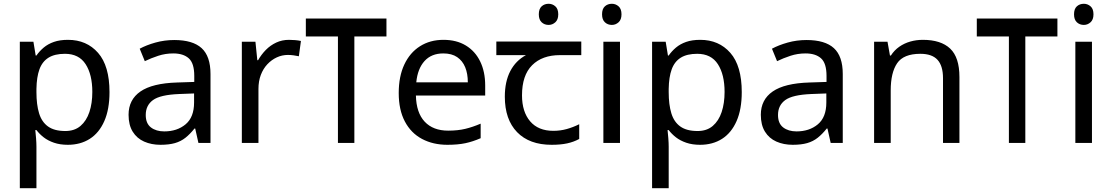

<svg xmlns="http://www.w3.org/2000/svg" viewBox="-20 -757 5889 1017"><path d="M340 -546Q439 -546 499.5 -477Q560 -408 560 -269Q560 -178 532.5 -115.5Q505 -53 455.5 -21.5Q406 10 339 10Q298 10 266 -1Q234 -12 211.5 -29.5Q189 -47 173 -68H167Q169 -51 171 -25Q173 1 173 20V240H85V-536H157L169 -463H173Q189 -486 211.5 -505Q234 -524 265.5 -535Q297 -546 340 -546ZM324 -472Q270 -472 237 -451.5Q204 -431 189 -390Q174 -349 173 -286V-269Q173 -203 187 -157Q201 -111 234.5 -87Q268 -63 326 -63Q375 -63 406.5 -90Q438 -117 453.5 -163.5Q469 -210 469 -270Q469 -362 433.5 -417Q398 -472 324 -472Z M903 -545Q1001 -545 1048 -502Q1095 -459 1095 -365V0H1031L1014 -76H1010Q987 -47 962.5 -27.5Q938 -8 906.5 1Q875 10 830 10Q782 10 743.5 -7Q705 -24 683 -59.5Q661 -95 661 -149Q661 -229 724 -272.5Q787 -316 918 -320L1009 -323V-355Q1009 -422 980 -448Q951 -474 898 -474Q856 -474 818 -461.5Q780 -449 747 -433L720 -499Q755 -518 803 -531.5Q851 -545 903 -545ZM929 -259Q829 -255 790.5 -227Q752 -199 752 -148Q752 -103 779.5 -82Q807 -61 850 -61Q918 -61 963 -98.5Q1008 -136 1008 -214V-262Z M1511 -546Q1526 -546 1543.5 -544.5Q1561 -543 1574 -540L1563 -459Q1550 -462 1534.5 -464Q1519 -466 1505 -466Q1474 -466 1446 -453Q1418 -440 1396 -416.5Q1374 -393 1361.5 -360Q1349 -327 1349 -286V0H1261V-536H1333L1343 -438H1347Q1364 -468 1388 -492.5Q1412 -517 1443 -531.5Q1474 -546 1511 -546Z M2027 -659V-564H1857V0H1770V-564H1600V-659Z M2329 -546Q2398 -546 2447.5 -516Q2497 -486 2523.5 -431.5Q2550 -377 2550 -304V-251H2183Q2185 -160 2229.5 -112.5Q2274 -65 2354 -65Q2405 -65 2444.5 -74.5Q2484 -84 2526 -102V-25Q2485 -7 2445 1.5Q2405 10 2350 10Q2274 10 2215.5 -21Q2157 -52 2124.5 -113.5Q2092 -175 2092 -264Q2092 -352 2121.5 -415Q2151 -478 2204.5 -512Q2258 -546 2329 -546ZM2328 -474Q2265 -474 2228.5 -433.5Q2192 -393 2185 -321H2458Q2458 -367 2444 -401Q2430 -435 2401.5 -454.5Q2373 -474 2328 -474Z M2886 -737Q2906 -737 2921.5 -723.5Q2937 -710 2937 -681Q2937 -653 2921.5 -639Q2906 -625 2886 -625Q2864 -625 2849 -639Q2834 -653 2834 -681Q2834 -710 2849 -723.5Q2864 -737 2886 -737ZM2902 10Q2784 10 2719 -57Q2654 -124 2654 -245Q2654 -325 2683 -380.5Q2712 -436 2766 -465H2609V-537H3059V-465H2946Q2852 -465 2798.5 -411.5Q2745 -358 2745 -252Q2745 -165 2788 -114.5Q2831 -64 2911 -64Q2948 -64 2982 -73.5Q3016 -83 3048 -99V-21Q3019 -5 2984 2.5Q2949 10 2902 10Z M3264 -536V0H3176V-536ZM3221 -737Q3241 -737 3256.5 -723.5Q3272 -710 3272 -681Q3272 -653 3256.5 -639Q3241 -625 3221 -625Q3199 -625 3184 -639Q3169 -653 3169 -681Q3169 -710 3184 -723.5Q3199 -737 3221 -737Z M3689 -546Q3788 -546 3848.5 -477Q3909 -408 3909 -269Q3909 -178 3881.5 -115.5Q3854 -53 3804.5 -21.5Q3755 10 3688 10Q3647 10 3615 -1Q3583 -12 3560.5 -29.5Q3538 -47 3522 -68H3516Q3518 -51 3520 -25Q3522 1 3522 20V240H3434V-536H3506L3518 -463H3522Q3538 -486 3560.5 -505Q3583 -524 3614.5 -535Q3646 -546 3689 -546ZM3673 -472Q3619 -472 3586 -451.5Q3553 -431 3538 -390Q3523 -349 3522 -286V-269Q3522 -203 3536 -157Q3550 -111 3583.5 -87Q3617 -63 3675 -63Q3724 -63 3755.5 -90Q3787 -117 3802.5 -163.5Q3818 -210 3818 -270Q3818 -362 3782.5 -417Q3747 -472 3673 -472Z M4252 -545Q4350 -545 4397 -502Q4444 -459 4444 -365V0H4380L4363 -76H4359Q4336 -47 4311.5 -27.5Q4287 -8 4255.5 1Q4224 10 4179 10Q4131 10 4092.5 -7Q4054 -24 4032 -59.5Q4010 -95 4010 -149Q4010 -229 4073 -272.5Q4136 -316 4267 -320L4358 -323V-355Q4358 -422 4329 -448Q4300 -474 4247 -474Q4205 -474 4167 -461.5Q4129 -449 4096 -433L4069 -499Q4104 -518 4152 -531.5Q4200 -545 4252 -545ZM4278 -259Q4178 -255 4139.5 -227Q4101 -199 4101 -148Q4101 -103 4128.5 -82Q4156 -61 4199 -61Q4267 -61 4312 -98.5Q4357 -136 4357 -214V-262Z M4868 -546Q4964 -546 5013 -499.5Q5062 -453 5062 -349V0H4975V-343Q4975 -408 4946 -440Q4917 -472 4855 -472Q4766 -472 4732 -422Q4698 -372 4698 -278V0H4610V-536H4681L4694 -463H4699Q4717 -491 4743.5 -509.5Q4770 -528 4802 -537Q4834 -546 4868 -546Z M5581 -659V-564H5411V0H5324V-564H5154V-659Z M5764 -536V0H5676V-536ZM5721 -737Q5741 -737 5756.5 -723.5Q5772 -710 5772 -681Q5772 -653 5756.5 -639Q5741 -625 5721 -625Q5699 -625 5684 -639Q5669 -653 5669 -681Q5669 -710 5684 -723.5Q5699 -737 5721 -737Z"/></svg>

Font: uoriya05
Style: Book
Weight: 400
Designer: Jelle Bosma - Monotype Design Team
Foundry: Monotype Imaging Inc.
Version: Version 2.003